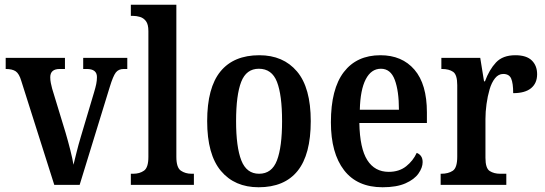

<svg xmlns="http://www.w3.org/2000/svg" viewBox="-20 -780 2299 810"><path d="M70 -438Q61 -469 46.5 -479Q32 -489 4 -489V-536H254V-489H232Q192 -489 192 -454Q192 -442 194.5 -429.5Q197 -417 200 -406L257 -219Q267 -185 276.5 -147.5Q286 -110 290 -85Q295 -105 303 -137.5Q311 -170 321 -203L377 -391Q383 -411 386 -425.5Q389 -440 389 -455Q389 -489 346 -489H331V-536H517V-489H502Q480 -489 468.5 -474Q457 -459 443 -413L316 0H209Z M532 0V-47H542Q569 -47 587.5 -60Q606 -73 606 -118V-649Q606 -677 596 -690.5Q586 -704 571 -708.5Q556 -713 542 -713H532V-760H724V-118Q724 -73 743 -60Q762 -47 788 -47H798V0Z M1071 10Q970 10 912 -59Q854 -128 854 -269Q854 -410 910 -478.5Q966 -547 1074 -547Q1175 -547 1233 -478.5Q1291 -410 1291 -269Q1291 -128 1235.5 -59Q1180 10 1071 10ZM1073 -47Q1127 -47 1148.5 -103.5Q1170 -160 1170 -269Q1170 -379 1148.5 -434.5Q1127 -490 1072 -490Q1019 -490 997.5 -434.5Q976 -379 976 -269Q976 -160 998 -103.5Q1020 -47 1073 -47Z M1594 10Q1487 10 1431.5 -62Q1376 -134 1376 -264Q1376 -405 1430.5 -476Q1485 -547 1585 -547Q1676 -547 1728.5 -486Q1781 -425 1781 -306V-261H1496Q1498 -154 1529.5 -104.5Q1561 -55 1620 -55Q1664 -55 1693.5 -78.5Q1723 -102 1738 -135Q1749 -131 1756 -121.5Q1763 -112 1763 -96Q1763 -73 1745.5 -48Q1728 -23 1690.5 -6.5Q1653 10 1594 10ZM1663 -317Q1663 -396 1645.5 -443Q1628 -490 1587 -490Q1546 -490 1523 -445.5Q1500 -401 1498 -317Z M1839 0V-47H1842Q1871 -47 1890 -59.5Q1909 -72 1909 -119V-421Q1909 -465 1891.5 -477Q1874 -489 1845 -489H1842V-536H2006L2022 -437H2026Q2044 -486 2072.5 -516.5Q2101 -547 2154 -547Q2201 -547 2223.5 -525Q2246 -503 2246 -467Q2246 -429 2220.5 -408Q2195 -387 2145 -387Q2145 -429 2136.5 -448.5Q2128 -468 2103 -468Q2083 -468 2068.5 -450Q2054 -432 2045.5 -403Q2037 -374 2032.5 -341Q2028 -308 2028 -278V-114Q2028 -70 2046 -58.5Q2064 -47 2090 -47H2116V0Z"/></svg>

Font: Noto Serif Thai Condensed SemiBold
Style: Regular
Weight: 600
Width: 3
Designer: Monotype Design Team
Foundry: Monotype Imaging Inc.
Version: Version 2.002; ttfautohint (v1.8.4.7-5d5b)